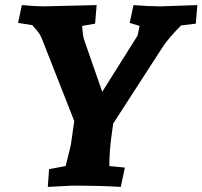

<svg xmlns="http://www.w3.org/2000/svg" viewBox="-20 -730 796 755"><path d="M750 -637 692 -630Q639 -576 619 -544L425 -244L418 -193Q410 -134 410 -77L471 -71L455 5Q376 0 264 0L168 5L173 -65L238 -77Q238 -79 247.5 -115Q257 -151 259 -163L272 -254L145 -577Q137 -599 114 -623L107 -631L51 -640L66 -710Q117 -705 153 -705L360 -710L354 -637L303 -628Q305 -595 310 -576L382 -369L521 -590L529 -628L490 -640L505 -710Q566 -705 612 -705L756 -710Z"/></svg>

Font: Andada
Style: Bold Italic
Weight: 700
Italic angle: -8.29999°
Designer: Carolina Giovagnoli
Foundry: Carolina Giovagnoli
Version: Version 1.003